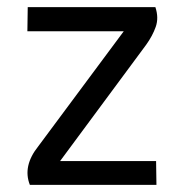

<svg xmlns="http://www.w3.org/2000/svg" viewBox="-20 -520 519 540"><path d="M58 -500H417Q427 -470 418 -444.5Q409 -419 391 -394L149 -67H419L420 0H64Q43 -53 88 -109L328 -432H57Z"/></svg>

Font: Panefresco 400wt
Style: Regular
Weight: 400
Foundry: Campivisivi & Chank Co
Version: Version 1.002